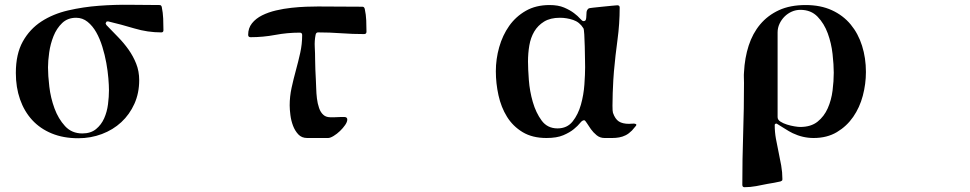

<svg xmlns="http://www.w3.org/2000/svg" viewBox="-20 -568 4040 800"><path d="M424 -478 420 -471 423 -464Q447 -439 471.5 -414Q496 -389 515.5 -361.5Q535 -334 547.5 -302.5Q560 -271 560 -234Q560 -180 540 -135.5Q520 -91 485.5 -59Q451 -27 404.5 -9.5Q358 8 306 8Q244 8 195.5 -12Q147 -32 114 -68Q81 -104 63.5 -154Q46 -204 46 -264Q46 -343 75 -395Q104 -447 152.5 -478.5Q201 -510 263.5 -524.5Q326 -539 392.5 -544Q459 -549 524.5 -548Q590 -547 645 -547Q652 -547 654 -539Q659 -515 660 -490.5Q661 -466 661 -442Q661 -433 652 -433Q595 -433 540 -449.5Q485 -466 430 -479ZM180 -287Q180 -254 185.5 -207Q191 -160 207 -116.5Q223 -73 251 -42.5Q279 -12 323 -12Q358 -12 380 -30Q402 -48 414 -75Q426 -102 430 -133.5Q434 -165 434 -192Q434 -212 431.5 -242Q429 -272 423 -305.5Q417 -339 406.5 -373Q396 -407 381 -433.5Q366 -460 345 -477Q324 -494 297 -494Q262 -494 239 -472Q216 -450 203 -417.5Q190 -385 185 -349.5Q180 -314 180 -287Z M1260 7Q1237 7 1223 -8Q1209 -23 1201 -44Q1193 -65 1190 -88.5Q1187 -112 1187 -129Q1187 -166 1195 -202.5Q1203 -239 1213 -275.5Q1223 -312 1231 -348Q1239 -384 1239 -422Q1239 -432 1229 -432Q1177 -432 1126.5 -422.5Q1076 -413 1024 -413Q1014 -413 1014 -423Q1014 -451 1030 -471Q1046 -491 1072 -504Q1098 -517 1130 -524.5Q1162 -532 1194.5 -535.5Q1227 -539 1256 -540Q1285 -541 1305 -541Q1352 -541 1397.5 -540.5Q1443 -540 1490 -540Q1498 -540 1500 -530Q1505 -507 1506 -483Q1507 -459 1507 -436Q1507 -426 1497 -426Q1449 -426 1401 -429.5Q1353 -433 1305 -433Q1297 -433 1295 -423Q1290 -398 1291.5 -372Q1293 -346 1293 -320Q1293 -299 1294 -278.5Q1295 -258 1296 -237Q1297 -222 1297.5 -200.5Q1298 -179 1300.5 -158Q1303 -137 1309.5 -118Q1316 -99 1328 -89Q1338 -80 1355 -79.5Q1372 -79 1388 -80Q1404 -81 1415.5 -80.5Q1427 -80 1427 -70Q1427 -60 1418 -47Q1409 -34 1396.5 -22Q1384 -10 1370 -1.5Q1356 7 1347 7Z M2270 -547Q2306 -547 2330.5 -536.5Q2355 -526 2371.5 -513.5Q2388 -501 2397 -490.5Q2406 -480 2411 -480Q2419 -480 2421 -486Q2423 -492 2423 -500Q2423 -508 2424 -517.5Q2425 -527 2433 -533Q2434 -534 2451 -536Q2468 -538 2489 -540Q2510 -542 2529 -544Q2548 -546 2552 -546Q2562 -546 2562 -537Q2562 -469 2553 -403Q2544 -337 2538 -270Q2537 -261 2535.5 -235Q2534 -209 2533 -180.5Q2532 -152 2532 -128Q2532 -104 2534 -98Q2543 -72 2558.5 -62Q2574 -52 2601 -52Q2603 -52 2609 -52.5Q2615 -53 2620.5 -53Q2626 -53 2629.5 -51Q2633 -49 2630 -44Q2628 -42 2621.5 -34Q2615 -26 2613 -24Q2600 -11 2587 -4.5Q2574 2 2560 4.5Q2546 7 2531 7Q2516 7 2499 7Q2480 7 2466 -4.5Q2452 -16 2442 -30Q2432 -44 2425 -55.5Q2418 -67 2414 -67Q2406 -67 2397 -55.5Q2388 -44 2371 -30Q2354 -16 2327 -4.5Q2300 7 2257 7Q2198 7 2157.5 -17.5Q2117 -42 2092.5 -81.5Q2068 -121 2057 -171Q2046 -221 2046 -271Q2046 -322 2060 -371.5Q2074 -421 2101.5 -460Q2129 -499 2171 -523Q2213 -547 2270 -547ZM2418 -288Q2418 -296 2417.5 -321Q2417 -346 2416.5 -374Q2416 -402 2414.5 -424.5Q2413 -447 2411 -450Q2395 -476 2368 -485Q2341 -494 2313 -494Q2273 -494 2247 -478Q2221 -462 2206 -436.5Q2191 -411 2185.5 -378.5Q2180 -346 2180 -312Q2180 -282 2183.5 -235Q2187 -188 2200 -143Q2213 -98 2237 -65.5Q2261 -33 2303 -33Q2343 -33 2366 -62Q2389 -91 2400.5 -132Q2412 -173 2415 -216Q2418 -259 2418 -288Z M3370 7Q3325 7 3283 -13Q3278 -15 3267 -21.5Q3256 -28 3245 -35Q3232 -43 3216 -53Q3208 -53 3208 -47Q3208 -18 3213 10Q3218 38 3224 65.5Q3230 93 3235 121.5Q3240 150 3240 178Q3240 183 3238.5 184.5Q3237 186 3232 188Q3219 191 3205.5 193.5Q3192 196 3179 198Q3155 203 3130.5 207.5Q3106 212 3082 212Q3073 212 3073 202Q3073 95 3076.5 -10.5Q3080 -116 3080 -223Q3080 -234 3079.5 -245Q3079 -256 3080 -267Q3083 -327 3099.5 -378Q3116 -429 3147.5 -466.5Q3179 -504 3225.5 -525.5Q3272 -547 3337 -547Q3399 -547 3446 -525.5Q3493 -504 3524.5 -466Q3556 -428 3572 -377Q3588 -326 3588 -268Q3588 -218 3575 -169Q3562 -120 3535 -81Q3508 -42 3467 -17.5Q3426 7 3370 7ZM3220 -80Q3220 -69 3231.5 -61.5Q3243 -54 3259 -49Q3275 -44 3290.5 -41.5Q3306 -39 3314 -39Q3359 -39 3386.5 -61Q3414 -83 3429 -117Q3444 -151 3449 -190.5Q3454 -230 3454 -265Q3454 -298 3449 -343Q3444 -388 3429 -429Q3414 -470 3386.5 -498.5Q3359 -527 3315 -527Q3296 -527 3279 -519.5Q3262 -512 3249 -499Q3236 -486 3228 -469Q3220 -452 3220 -433Z"/></svg>

Font: SoukouMincho
Style: Regular
Weight: 400
Designer: Dr. Ken Lunde (project architect, glyph set definition & overall production); Masataka HATTORI  (production & ideograph 
Foundry: Adobe Systems Incorporated
Version: Version 1.00